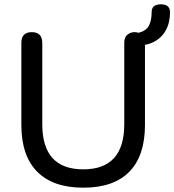

<svg xmlns="http://www.w3.org/2000/svg" viewBox="-20 -861 808 890"><path d="M366 9Q226 9 152.5 -65Q79 -139 79 -282V-662Q79 -712 127 -712Q176 -712 176 -662V-285Q176 -76 366 -76Q556 -76 556 -285V-662Q556 -694 578 -705Q588 -712 604 -712Q614 -712 622 -709Q656 -717 669.5 -741Q683 -765 683 -805Q683 -841 726 -841Q768 -841 768 -805Q768 -743 737.5 -703.5Q707 -664 652 -653V-282Q652 -139 579.5 -65Q507 9 366 9Z"/></svg>

Font: Chiron GoRound TC
Style: Regular
Weight: 400
Designer: Ryoko NISHIZUKA 西塚涼子 (kana, bopomofo & ideographs); Paul D. Hunt (Latin, Greek & Cyrillic); Sandoll Communications 산돌커뮤니
Foundry: Adobe
Version: Version 1.000;hotconv 1.1.1;makeotfexe 2.6.0